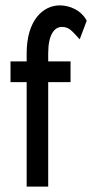

<svg xmlns="http://www.w3.org/2000/svg" viewBox="-20 -693 353 713"><path d="M79 0H159V-388H242V-465H159V-495C159 -563 181 -593 210 -593C239 -593 249 -575 276 -547L302 -616C282 -655 239 -673 202 -673C140 -673 79 -618 79 -495V-465H19V-388H79Z"/></svg>

Font: Inconsolata ExtraCondensed
Style: Bold
Weight: 700
Width: 2
Monospace: yes
Designer: Raph Levien, Cyreal, Brenton Simpson
Foundry: Raph Levien, Cyreal, Google
Version: Version 3.100